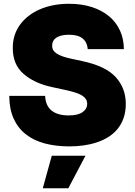

<svg xmlns="http://www.w3.org/2000/svg" viewBox="-20 -757 706 1004"><path d="M215.9 -255.7Q218.4 -204.2 249.8 -178.8Q281.2 -153.4 339.5 -153.4Q387.4 -153.4 411.6 -170.5Q435.7 -187.5 436.1 -214.5Q435.7 -239.7 411.6 -256Q388.1 -272 326.7 -285.5L254.3 -301.1Q204.5 -311.8 167.4 -329.4Q130.3 -346.9 102.3 -371.4Q46.5 -420.5 46.9 -505.7Q46.5 -574.9 84.2 -627.1Q103 -653.1 129.3 -673.5Q155.5 -693.9 188.2 -708.1Q220.9 -722.3 259.4 -729.8Q297.9 -737.2 340.9 -737.2Q407 -737.2 459.9 -720.2Q512.8 -703.1 550.1 -672.1Q587.4 -641 607.4 -597.3Q627.5 -553.6 627.8 -500H438.9Q436.1 -535.5 412.5 -555.4Q388.8 -575.3 340.9 -575.3Q318.2 -575.3 301.5 -571.2Q284.8 -567.1 274 -559.7Q263.1 -552.2 258 -542.1Q252.8 -532 252.8 -519.9Q251.4 -494 275.4 -477.6Q299.4 -461.3 350.9 -450.3L410.5 -437.5Q471.2 -424.4 514.4 -403.9Q557.5 -383.5 584.2 -354.8Q637.4 -297.2 637.8 -214.5Q637.8 -172.2 626.1 -139.2Q614.3 -106.2 593.6 -81.3Q572.8 -56.5 544.7 -39.4Q516.7 -22.4 483.8 -11.7Q451 -1.1 415 3.7Q378.9 8.5 342.3 8.5Q271.3 8.5 213.4 -7.1Q155.5 -22.7 114.5 -55.2Q73.5 -87.7 51.1 -137.4Q28.8 -187.1 28.4 -255.7ZM203.8 227.3 250.7 57.5H426.8L337.4 227.3Z"/></svg>

Font: Inter P Black
Style: Regular
Weight: 900
Designer: Rasmus Andersson
Foundry: rsms
Version: Version 3.018;git-588b23468